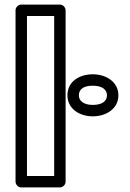

<svg xmlns="http://www.w3.org/2000/svg" viewBox="-20 -795 570 840"><path d="M217 -25H98V-725H217ZM242 25C253 25 267 15 267 0V-750C267 -761 257 -775 242 -775H73C62 -775 48 -765 48 -750V0C48 11 58 25 73 25ZM386 -336C343 -336 325 -356 325 -378C325 -402 342 -420 386 -420C430 -420 448 -401 448 -378C448 -355 430 -336 386 -336ZM386 -286C444 -286 498 -319 498 -378C498 -437 444 -470 386 -470C328 -470 275 -439 275 -378C275 -319 328 -286 386 -286Z"/></svg>

Font: Asimov
Style: XWidOu
Weight: 500
Designer: Google
Version: Version 2.000980; 2014